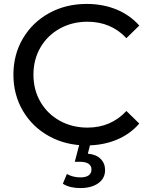

<svg xmlns="http://www.w3.org/2000/svg" viewBox="-20 -728 753 972"><path d="M47.9 -350Q47.9 -451.7 96.1 -533.5Q144.4 -615.3 229 -661.7Q313.6 -708.1 418.9 -708.1Q501 -708.1 569.4 -680.1Q637.7 -652 685.1 -598.6L620 -534.9Q541.4 -618 423.1 -618Q345.3 -618 282.8 -583.4Q220.3 -548.9 184.8 -487.8Q149.3 -426.7 149.3 -350Q149.3 -273.3 184.8 -212.2Q220.3 -151.1 282.8 -116.6Q345.3 -82 423.1 -82Q541.3 -82 620 -166.1L685.1 -102.4Q637.7 -48.1 569.3 -20Q500.9 8.1 418 8.1Q313.6 8.1 229 -38.3Q144.4 -84.7 96.1 -166.5Q47.9 -248.3 47.9 -350ZM298.1 202.3 318.6 153Q349.6 170 386.6 170Q415.1 170 429.1 159.6Q443.1 149.1 443.1 129.7Q443.1 112.1 428.9 101.6Q414.6 91.1 385.9 91.1H358.7L384.1 -6.7H439.1L424.7 50Q467 53.7 489.5 76.4Q512 99.1 512 133.1Q512 175.1 477.5 199.6Q443 224.1 386.7 224.1Q360.6 224.1 338.6 218.9Q316.7 213.7 298.1 202.3Z"/></svg>

Font: iiserrat Thin
Style: Regular
Weight: 100
Designer: Akira Ohta
Foundry: Akira Ohta
Version: Version 1.200;Glyphs 3.3.1 (3343)